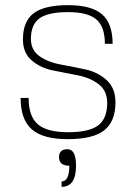

<svg xmlns="http://www.w3.org/2000/svg" viewBox="-20 -530 528 745"><path d="M100 -379Q100 -335 134 -311.5Q168 -288 216 -279.5Q264 -271 312 -260.5Q360 -250 394 -219Q428 -188 428 -133Q428 -58 384 -24Q340 10 243 10Q147 10 103.5 -28Q60 -66 60 -150H91Q91 -79 126.5 -48Q162 -17 244 -17Q326 -17 361 -43.5Q396 -70 396 -131Q396 -178 362.5 -203.5Q329 -229 280.5 -238Q232 -247 184 -257Q136 -267 102.5 -296Q69 -325 69 -377Q69 -447 110.5 -478.5Q152 -510 244 -510Q335 -510 376 -474.5Q417 -439 417 -360H387Q387 -426 354 -454.5Q321 -483 244 -483Q167 -483 133.5 -459Q100 -435 100 -379ZM275 113Q275 195 219 195V174Q249 174 249 113Q209 113 209 80Q209 49 242 49Q275 49 275 113Z"/></svg>

Font: Fivo Sans Thin
Style: Regular
Weight: 250
Foundry: Alexander Slobzheninov
Version: 1.0